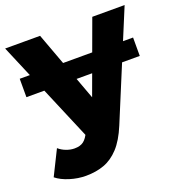

<svg xmlns="http://www.w3.org/2000/svg" viewBox="-140 -655 910 971"><g transform="rotate(-20 315.5 -169.5)"><path d="M159 203Q116 203 72.5 189.5Q29 176 2 154L68 21Q85 36 107.5 44.5Q130 53 152 53Q183 53 201 39Q219 25 232 -5L257 -68L289 -67L463 -542H637L403 22Q374 92 337.5 131.5Q301 171 257 187Q213 203 159 203ZM233 23 -6 -542H182L351 -84ZM11 -274V-373H621V-274Z"/></g></svg>

Font: Montserrat Thin ExtraBold
Style: Regular
Weight: 800
Version: Version 9.000